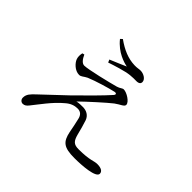

<svg xmlns="http://www.w3.org/2000/svg" viewBox="-178 -1068 1356 1356"><g transform="rotate(45 500.0 -390.5)"><path d="M219 -535C215 -515 214 -497 220 -479C230 -450 268 -411 310 -411C330 -411 341 -427 368 -440C425 -464 524 -493 569 -503C588 -508 597 -499 583 -483C540 -434 444 -338 368 -264C316 -214 234 -138 192 -98C165 -72 143 -52 143 -17C143 2 157 15 173 15C191 15 203 5 215 -10C255 -59 314 -144 381 -199C411 -226 441 -236 472 -236C505 -236 520 -215 526 -189C535 -153 543 -111 549 -79C566 2 595 28 703 28C778 28 908 19 908 -21C908 -43 887 -57 848 -57C811 -57 794 -37 679 -37C631 -37 615 -54 601 -107C592 -143 581 -185 570 -217C557 -254 525 -270 490 -270C473 -270 450 -270 430 -265C484 -318 588 -412 629 -444C664 -470 696 -478 696 -497C696 -526 636 -562 607 -562C592 -562 583 -548 558 -541C501 -525 329 -483 290 -483C269 -483 250 -505 235 -539ZM507 -691C476 -677 425 -656 385 -639L394 -618C435 -632 522 -660 566 -664C593 -667 608 -666 628 -666C654 -666 663 -678 663 -691C663 -720 626 -740 596 -740C579 -740 567 -735 539 -736C474 -738 415 -763 350 -809L335 -795C396 -719 473 -698 507 -691Z"/></g></svg>

Font: Noto Serif CJK JP
Style: Regular
Weight: 400
Designer: Ryoko NISHIZUKA 西塚涼子 (kana & ideographs); Frank Grießhammer (Latin, Greek & Cyrillic); Wenlong ZHANG 张文龙 (bopomofo); San
Foundry: Adobe Systems Incorporated
Version: Version 1.000;PS 1;hotconv 16.6.53;makeotf.lib2.5.65590